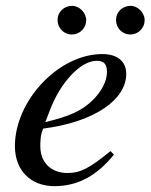

<svg xmlns="http://www.w3.org/2000/svg" viewBox="-20 -626 515 657"><path d="M358 -109C286 -50 255 -34 211 -34C155 -34 118 -70 118 -125C118 -140 118 -166 128 -186C307 -209 412 -287 412 -373C412 -415 383 -441 330 -441C180 -441 31 -281 31 -126C31 -43 85 11 166 11C249 11 313 -27 370 -97ZM152 -252C186 -341 254 -418 311 -418C339 -418 346 -403 346 -379C346 -348 327 -312 296 -282C259 -247 221 -229 135 -208ZM475 -557C475 -582 452 -606 427 -606C399 -606 377 -585 377 -558C377 -530 398 -508 426 -508C453 -508 475 -530 475 -557ZM275 -557C275 -582 252 -606 227 -606C199 -606 177 -585 177 -558C177 -530 198 -508 226 -508C253 -508 275 -530 275 -557Z"/></svg>

Font: STIXGeneral
Style: Italic
Weight: 400
Italic angle: -16.33°
Designer: MicroPress Inc., with final additions and corrections provided by Coen Hoffman, Elsevier (retired)
Version: Version 1.1.0